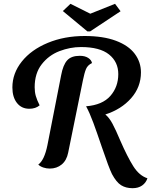

<svg xmlns="http://www.w3.org/2000/svg" viewBox="-20 -871 794 1008"><path d="M611 -134Q649 -47 680 2Q711 51 754 65Q746 89 726 103Q706 117 676 117Q641 117 616 101.5Q591 86 568 43Q552 11 515 -98Q489 -175 470 -226.5Q451 -278 432 -313Q518 -320 559.5 -367.5Q601 -415 601 -482Q601 -546 552.5 -585Q504 -624 405 -624Q348 -624 292 -602.5Q236 -581 199 -533.5Q162 -486 162 -413Q162 -388 168 -367Q174 -346 188 -318Q167 -300 134 -300Q93 -300 69 -330.5Q45 -361 45 -412Q45 -486 94.5 -548Q144 -610 231 -646Q318 -682 424 -682Q522 -682 588.5 -657Q655 -632 687.5 -588.5Q720 -545 720 -491Q720 -414 668.5 -355.5Q617 -297 533 -270Q553 -254 570.5 -221.5Q588 -189 611 -134ZM415 -448 338 -70Q330 -29 304 -7.5Q278 14 241 14Q224 14 207.5 8.5Q191 3 181 -7Q213 -30 229 -109L301 -476Q311 -530 332.5 -554Q354 -578 399 -578Q426 -578 443 -567Q460 -556 463 -540Q440 -529 431.5 -508.5Q423 -488 415 -448ZM310 -813 350 -851 454 -799 584 -851 613 -812 453 -706H439Z"/></svg>

Font: Sansita SW
Style: Italic
Weight: 400
Italic angle: -11°
Designer: Pablo Cosgaya
Foundry: Omnibus-Type
Version: Version 1.000